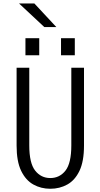

<svg xmlns="http://www.w3.org/2000/svg" viewBox="-20 -1098 590 1128"><path d="M275.5 11Q221 11 176 -14Q131 -39 104.2 -94.5Q77.5 -150 77.5 -242.5V-700H152V-244Q152 -139.5 186.5 -95.8Q221 -52 275.5 -52Q330.5 -52 364.8 -95.8Q399 -139.5 399 -244V-700H473.5V-242.5Q473.5 -150 447 -94.5Q420.5 -39 375.5 -14Q330.5 11 275.5 11ZM129.5 -873.5H210.5V-773.5H129.5ZM338.5 -873.5H419.5V-773.5H338.5ZM240.5 -939 92 -1077.5H182L311 -939Z"/></svg>

Font: Trispace SemiCondensed Light
Style: Regular
Weight: 300
Width: 4
Designer: Tyler Finck
Foundry: Etcetera Type Company
Version: Version 1.210; ttfautohint (v1.8.3)